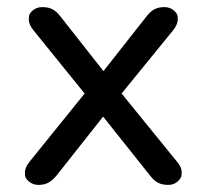

<svg xmlns="http://www.w3.org/2000/svg" viewBox="-20 -514 580 540"><path d="M88 6Q73 6 62 -3Q51 -12 50.5 -20Q50 -28 50 -28Q50 -43 63 -59L218 -251L74 -429Q61 -445 61 -459Q61 -460 61.5 -468Q62 -476 72.5 -485Q83 -494 99 -494Q116 -494 127.5 -488Q139 -482 149 -469L271 -314L393 -469Q403 -482 414.5 -488Q426 -494 442 -494Q458 -494 468.5 -485Q479 -476 479.5 -468Q480 -460 480 -460Q480 -445 467 -429L322 -251L478 -59Q491 -44 491 -30Q491 -29 490.5 -21Q490 -13 479.5 -3.5Q469 6 453 6Q436 6 424.5 0Q413 -6 403 -19L270 -186L138 -19Q128 -7 116.5 -0.5Q105 6 88 6Z"/></svg>

Font: Nunito Medium
Style: Regular
Weight: 500
Designer: Vernon Adams
Foundry: Vernon Adams
Version: Version 3.602